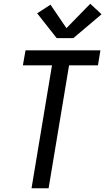

<svg xmlns="http://www.w3.org/2000/svg" viewBox="-20 -1003 561 1023"><path d="M148 0 257 -655H102L116 -735H515L502 -655H348L239 0ZM282 -800 178 -932 249 -978 334 -853 461 -983 521 -927 371 -800Z"/></svg>

Font: Iosevka SS04 Medium
Style: Italic
Weight: 500
Italic angle: -9°
Monospace: yes
Designer: Belleve Invis
Foundry: Belleve Invis
Version: Version 19.0.0; ttfautohint (v1.8.4)